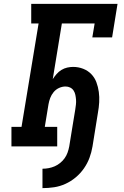

<svg xmlns="http://www.w3.org/2000/svg" viewBox="-20 -755 640 990"><path d="M199 215V115Q215 115 231 112Q247 109 262 102.5Q277 96 290.5 85Q304 74 313.5 60.5Q323 47 328.5 31.5Q334 16 337 0Q345 -48 352.5 -95.5Q360 -143 368 -190Q370 -203 371.5 -216Q373 -229 372 -241.5Q371 -254 368.5 -266Q366 -278 359.5 -288Q353 -298 342 -303.5Q331 -309 318 -309Q301 -309 284.5 -301.5Q268 -294 256.5 -280Q245 -266 239 -250Q233 -234 230 -217L211 -101H275V0H39V-101H91L179 -634H141V-735H586L558 -562H456L468 -634H299L252 -347Q261 -361 272 -373.5Q283 -386 297 -394.5Q311 -403 326.5 -406.5Q342 -410 357 -410Q384 -410 408.5 -400.5Q433 -391 450.5 -373Q468 -355 477 -331Q486 -307 489.5 -281Q493 -255 491.5 -228Q490 -201 485 -174L457 0Q452 30 441.5 58.5Q431 87 413 113Q395 139 370.5 159.5Q346 180 317.5 193Q289 206 259 210.5Q229 215 199 215Z"/></svg>

Font: Iosevka Slab Extended
Style: Bold Italic
Weight: 700
Width: 7
Italic angle: -9°
Monospace: yes
Designer: Belleve Invis
Foundry: Belleve Invis
Version: Version 11.1.0; ttfautohint (v1.8.3)